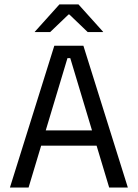

<svg xmlns="http://www.w3.org/2000/svg" viewBox="-20 -845 621 865"><path d="M24.7 0 224.7 -639H355.7L556 0H471.9L296.6 -583H283.9L108.7 0ZM144.3 -188.7V-257.6H435.5V-188.7ZM247.6 -825.1H333.6L444.6 -701.7V-700.4H375.3L292.5 -779.7H288.7L205.9 -700.4H136.6V-701.7Z"/></svg>

Font: Anek Gurmukhi Medium
Style: Regular
Weight: 500
Designer: Sarang Kulkarni (Gurmukhi), Yesha Goshar (Latin)
Foundry: Ek Type
Version: Version 1.003